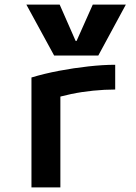

<svg xmlns="http://www.w3.org/2000/svg" viewBox="-20 -810 590 830"><path d="M94 -790H238L307 -633H311L381 -790H524L405 -570H214ZM116 -475Q172 -492 235.5 -504Q299 -516 362.5 -523Q426 -530 478 -530V-423Q432 -423 382.5 -418Q333 -413 287.5 -403.5Q242 -394 207 -382L241 -440V0H116Z"/></svg>

Font: M PLUS Code Latin SemiExpanded SemiBold
Style: Regular
Weight: 600
Width: 6
Designer: Coji Morishita
Foundry: UNDERFOREST DESIGN
Version: Version 1.002; ttfautohint (v1.8.3)